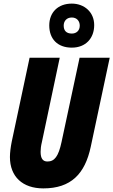

<svg xmlns="http://www.w3.org/2000/svg" viewBox="-20 -1034 628 1064"><path d="M378 -770C455 -770 502 -822 502 -895C502 -967 447 -1014 378 -1014C302 -1014 253 -966 253 -893C253 -818 299 -770 378 -770ZM378 -848C347 -848 333 -865 333 -892C333 -918 350 -937 378 -937C405 -937 422 -918 422 -892C422 -865 404 -848 378 -848ZM220 10C373 10 451 -70 483 -221L588 -714H421L321 -247C304 -167 282 -139 243 -139C218 -139 205 -155 205 -193C205 -207 207 -226 212 -246L311 -714H144L45 -249C39 -219 35 -187 35 -164C35 -55 105 10 220 10Z"/></svg>

Font: Noto Sans ExtraCondensed Black
Style: Italic
Weight: 900
Width: 2
Italic angle: -12°
Designer: Monotype Design Team
Foundry: Monotype Imaging Inc.
Version: Version 2.013